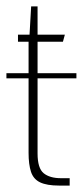

<svg xmlns="http://www.w3.org/2000/svg" viewBox="-25 -578 258 598"><path d="M159 0Q121 0 100 -10Q79 -20 71.5 -43Q64 -66 64 -102V-448H31V-470H67L72 -558H92V-470H177L171 -448H92V-100Q92 -54 111 -38.5Q130 -23 165 -23H192V0ZM-5 -334V-350H213V-334Z"/></svg>

Font: Smooch Sans Thin ExtraLight
Style: Regular
Weight: 250
Version: Version 1.010